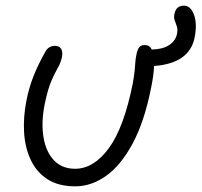

<svg xmlns="http://www.w3.org/2000/svg" viewBox="-20 -648 712 678"><path d="M246 10Q186 10 147 -15.5Q108 -41 88 -84.5Q68 -128 65 -181.5Q62 -235 73 -291Q82 -338 98.5 -379.5Q115 -421 140 -465Q151 -486 174 -486Q190 -486 196 -475.5Q202 -465 199 -448Q195 -427 184.5 -409Q174 -391 161.5 -362.5Q149 -334 138 -281Q125 -216 133.5 -164Q142 -112 170.5 -82Q199 -52 245 -52Q311 -52 364.5 -125Q418 -198 449 -354Q454 -382 455.5 -399Q457 -416 458 -430Q459 -444 463 -461Q466 -474 472 -481.5Q478 -489 492 -489Q508 -489 516 -473Q555 -474 577.5 -489Q600 -504 605 -528Q608 -544 604.5 -555Q601 -566 597 -576Q593 -586 596 -598Q601 -628 630 -628Q653 -628 665 -596Q677 -564 667 -514Q648 -424 524 -415Q523 -384 514 -340Q490 -218 448 -140.5Q406 -63 354 -26.5Q302 10 246 10Z"/></svg>

Font: Shantell Sans Normal
Style: Italic
Weight: 300
Italic angle: -11.31°
Designer: Stephen Nixon, Anya Danilova, Shantell Martin
Foundry: Arrow Type
Version: Version 1.008;[a672d596b]